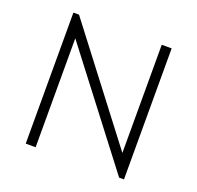

<svg xmlns="http://www.w3.org/2000/svg" viewBox="-123 -832 991 964"><g transform="rotate(20 372.5 -350.0)"><path d="M110 -700H140L582 -122V-700H635V0H609L163 -582V0H110Z"/></g></svg>

Font: Tilda Sans Light
Style: Regular
Weight: 300
Designer: ParaType Ltd
Foundry: ParaType Ltd
Version: Version 1.009